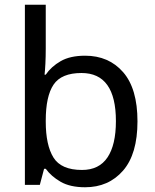

<svg xmlns="http://www.w3.org/2000/svg" viewBox="-20 -780 655 810"><path d="M173 -575Q173 -541 171.5 -511.5Q170 -482 168 -465H173Q196 -499 236 -522Q276 -545 339 -545Q439 -545 499.5 -475.5Q560 -406 560 -268Q560 -130 499 -60Q438 10 339 10Q276 10 236 -13Q196 -36 173 -68H166L148 0H85V-760H173ZM324 -472Q239 -472 206 -423Q173 -374 173 -271V-267Q173 -168 205.5 -115.5Q238 -63 326 -63Q398 -63 433.5 -116Q469 -169 469 -269Q469 -472 324 -472Z"/></svg>

Font: Noto Sans Khudawadi
Style: Regular
Weight: 400
Designer: Monotype Design Team
Foundry: Monotype Imaging Inc.
Version: Version 2.003; ttfautohint (v1.8.4.7-5d5b)